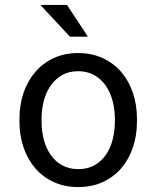

<svg xmlns="http://www.w3.org/2000/svg" viewBox="-20 -755 640 785"><path d="M59.6 -269V-258.3Q59.6 -201.2 76.2 -152.3Q92.8 -103.5 124 -67.4Q154.8 -31.2 199.5 -10.7Q244.1 9.8 300.3 9.8Q356 9.8 400.4 -10.7Q444.8 -31.2 476.1 -67.4Q506.8 -103.5 523.4 -152.3Q540 -201.2 540 -258.3V-269Q540 -326.2 523.4 -375.2Q506.8 -424.3 476.1 -460.4Q444.8 -496.6 400.1 -517.3Q355.5 -538.1 299.3 -538.1Q243.7 -538.1 199.2 -517.3Q154.8 -496.6 124 -460.4Q92.8 -424.3 76.2 -375.2Q59.6 -326.2 59.6 -269ZM149.9 -258.3V-269Q149.9 -307.6 159.2 -343Q168.5 -378.4 187.5 -405.3Q206.1 -432.1 233.9 -448Q261.7 -463.9 299.3 -463.9Q336.9 -463.9 365 -448Q393.1 -432.1 412.1 -405.3Q430.7 -378.4 440.2 -343Q449.7 -307.6 449.7 -269V-258.3Q449.7 -219.2 440.4 -183.8Q431.2 -148.4 412.6 -121.6Q393.6 -94.7 365.5 -79.1Q337.4 -63.5 300.3 -63.5Q262.7 -63.5 234.4 -79.1Q206.1 -94.7 187.5 -121.6Q168.5 -148.4 159.2 -183.8Q149.9 -219.2 149.9 -258.3ZM339.4 -605 253.9 -734.9H145L266.1 -605Z"/></svg>

Font: Roboto Mono
Style: Regular
Weight: 400
Monospace: yes
Designer: Google
Version: Version 3.000